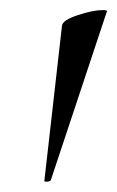

<svg xmlns="http://www.w3.org/2000/svg" viewBox="-20 -660 232 381"><path d="M184 -640Q194 -640 192 -637L81 -303Q80 -300 74 -299.5Q68 -299 68 -301L103 -609Q104 -620 134.5 -630Q165 -640 184 -640Z"/></svg>

Font: Cormorant Infant Medium
Style: Italic
Weight: 500
Italic angle: -10°
Designer: Christian Thalmann (Catharsis Fonts)
Foundry: Catharsis Fonts
Version: Version 4.000